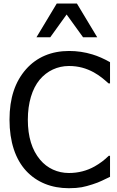

<svg xmlns="http://www.w3.org/2000/svg" viewBox="-20 -1020 641 1054"><path d="M402.3 -1000.5H291.5L180.2 -815.4H255.9L345.7 -940.4L436 -815.4H513.7ZM357.9 13.2C386.2 13.2 409.7 11.2 428.7 7.8C446.8 4.4 466.3 -1 487.3 -7.8C507.8 -14.2 524.9 -21 539.1 -27.8L550.3 -33.2L584 -49.3V-164.6H576.7C554.2 -142.1 528.3 -122.6 499.5 -106.4C457 -82.5 409.7 -70.3 358.4 -70.3C296.4 -70.3 239.7 -95.7 200.2 -143.1C155.3 -196.3 132.8 -269.5 132.8 -362.8C132.8 -455.1 156.2 -532.2 197.8 -582.5C238.8 -631.3 295.9 -657.7 358.4 -657.7C411.6 -657.7 453.6 -645 494.6 -623C528.3 -604 549.3 -585.9 576.2 -562H584V-678.7C550.3 -697.8 518.1 -711.9 487.3 -721.2C445.8 -733.9 403.3 -740.2 359.4 -740.2C261.7 -740.2 181.6 -706.1 123 -640.1C63 -571.8 32.2 -482.4 32.2 -362.8C32.2 -241.7 64.5 -146 123.5 -82C181.6 -19.5 262.2 13.2 357.9 13.2Z"/></svg>

Font: SG Kara SemiBold
Style: Regular
Weight: 400
Designer: Damoon Khanjanzadeh
Version: Version 1.000